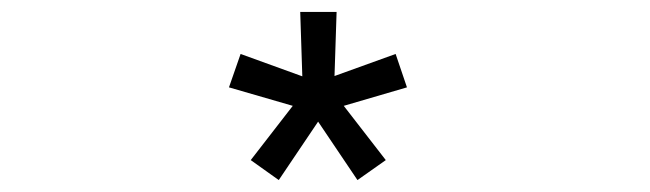

<svg xmlns="http://www.w3.org/2000/svg" viewBox="-20 -820 1090 322"><path d="M447.5 -518 400.5 -551.5 471 -642.5 364 -673.5 383.5 -729.5 487 -692 483.5 -800H544.5L541 -692.5L643.5 -729.5L662.5 -673.5L556.5 -642.5L627 -551.5L579.5 -518L513.5 -616Z"/></svg>

Font: League Mono Extended Light
Style: Regular
Weight: 300
Width: 9
Designer: Tyler Finck
Foundry: The League of Moveable Type / Tyler Finck
Version: Version 2.210